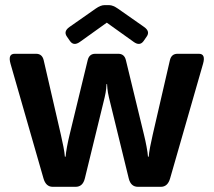

<svg xmlns="http://www.w3.org/2000/svg" viewBox="-20 -720 823 740"><path d="M237.8 -579.1Q223.6 -599.1 248 -616.2L349.1 -687Q368.2 -700.2 382.3 -700.2H400.9Q415 -700.2 434.1 -687L535.2 -616.2Q559.6 -599.1 545.4 -579.1L533.2 -561.5Q518.6 -541.5 495.1 -558.6L392.1 -632.3H391.1L288.1 -558.6Q264.2 -541.5 250 -561.5ZM20.5 -474.6Q9.8 -512.7 36.6 -512.7H119.1Q142.6 -512.7 148.4 -487.8L214.4 -201.7Q220.2 -176.8 224.6 -153.8Q229 -130.9 230 -116.2H232.9Q233.9 -130.9 238.3 -154.5Q242.7 -178.2 248.5 -201.7L317.9 -487.8Q323.7 -512.7 347.2 -512.7H436Q459.5 -512.7 465.3 -487.8L534.7 -201.7Q540.5 -178.2 544.9 -154.5Q549.3 -130.9 550.3 -116.2H553.2Q554.2 -130.9 558.6 -153.8Q563 -176.8 568.8 -201.7L634.8 -487.8Q640.6 -512.7 664.1 -512.7H746.6Q773.4 -512.7 762.7 -474.6L635.7 -32.7Q626.5 0 600.1 0H511.7Q483.9 0 476.1 -32.7L405.3 -322.3Q398.9 -347.2 396.2 -362.3Q393.6 -377.4 392.6 -396H390.6Q389.6 -377.4 387 -362.3Q384.3 -347.2 377.9 -322.3L307.1 -32.7Q299.3 0 271.5 0H183.1Q156.7 0 147.5 -32.7Z"/></svg>

Font: Istok
Style: Bold
Weight: 700
Designer: Andrey V. Panov
Foundry: Andrey V. Panov
Version: Version 1.0.1